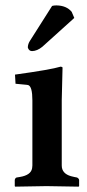

<svg xmlns="http://www.w3.org/2000/svg" viewBox="-20 -696 326 718"><path d="M174.8 -673.8Q181.2 -675.8 190.9 -675.8Q228.5 -675.3 248 -651.9L257.8 -628.9L138.2 -521Q119.1 -505.4 100.1 -504.9Q89.4 -504.9 85 -515.6Q84.5 -518.1 84 -519Q84.5 -531.7 91.8 -543ZM210.9 -321.3V-77.1Q210.9 -46.9 245.6 -37.1Q251.5 -35.6 257.8 -34.2L268.1 -32.2Q274.9 -28.8 275.9 -22.9V0L273.9 2Q272.9 2 153.8 0L37.1 2L35.2 0V-22.9Q36.6 -30.3 42 -32.2L54.2 -34.2Q95.7 -41 100.1 -66.9Q100.6 -72.3 101.1 -77.1V-320.8Q101.1 -372.6 85.4 -377.9Q82 -378.9 79.1 -378.9L38.1 -382.8L36.1 -417Q169.9 -435.5 207 -446.8Q212.9 -445.8 213.9 -443.8Q213.9 -442.9 210.9 -321.3Z"/></svg>

Font: Linux Libertine O
Style: Semibold
Weight: 700
Designer: Philipp H. Poll
Foundry: Philipp H. Poll
Version: Version 5.0.0